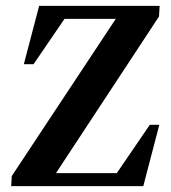

<svg xmlns="http://www.w3.org/2000/svg" viewBox="-20 -632 580 652"><path d="M18 0 19.9 -34.1 373.1 -567.9H199L93.9 -413.9H60.9L112.9 -612H522.1L519.9 -575.9L170.1 -44.1H376.6L488.7 -208.1H521L466.6 0Z"/></svg>

Font: Ancizar Serif Light
Style: Italic
Weight: 300
Italic angle: -4°
Designer: Cesar Puertas, Viviana Monsalve, Julian Moncada, Julian Prieto, Jose Castro, Felipe Aragon, Mariel Hernandez, Sara Alarc
Version: Version 8.100